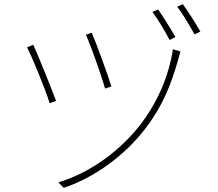

<svg xmlns="http://www.w3.org/2000/svg" viewBox="-20 -860 1040 917"><path d="M418 -704 390 -694C411 -651 468 -488 482 -437L512 -447C498 -495 438 -659 418 -704ZM806 -625C786 -495 731 -369 649 -263C550 -136 408 -34 259 11L284 37C425 -9 574 -114 675 -247C758 -355 799 -461 832 -579C834 -588 839 -606 842 -614ZM139 -646 109 -634C128 -600 200 -427 217 -367L248 -378C224 -442 161 -598 139 -646ZM735 -815 708 -803C732 -771 770 -709 790 -669L818 -683C796 -722 757 -784 735 -815ZM853 -840 826 -828C852 -796 886 -737 909 -696L937 -709C914 -750 876 -809 853 -840Z"/></svg>

Font: Source Han Sans CN ExtraLight
Style: Regular
Weight: 250
Designer: Ryoko NISHIZUKA (kana & ideographs); Paul D. Hunt (Latin, Greek & Cyrillic); Wenlong ZHANG (bopomofo); Sandoll Communica
Foundry: Adobe Systems Incorporated
Version: Version 1.004;PS 1.004;hotconv 16.6.51;makeotf.lib2.5.65220